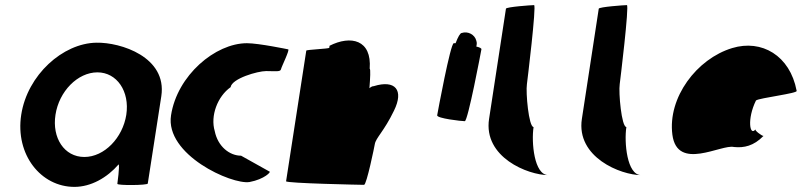

<svg xmlns="http://www.w3.org/2000/svg" viewBox="-20 -723 3136 751"><path d="M63 -274C39 -118 140 8 271 8C336 8 399 -28 444 -80C449 -76 439 -4 439 -4C438 3 557 2 558 -5L611 -347C634 -500 452 -558 357 -556C226 -554 87 -430 63 -274ZM197 -274C211 -366 284 -440 361 -440C437 -440 488 -366 474 -274C460 -184 388 -109 310 -109C231 -109 183 -184 197 -274Z M649 -272C625 -118 886 0 956 -11C1015 -22 1042 -52 1034 -52L923 -114C878 -114 832 -150 820 -210C802 -270 831 -346 882 -382C887 -416 988 -445 1021 -445C1055 -445 1077 -441 1079 -452C1081 -462 1115 -530 1107 -530C1107 -530 992 -554 946 -554C822 -554 673 -428 649 -272Z M1099 -14C1098 -6 1394 0 1404 0C1414 0 1445 -152 1446 -159C1450 -184 1482 -209 1521 -290C1561 -371 1526 -412 1442 -386C1436 -386 1431 -383 1425 -378C1428 -416 1430 -454 1426 -454C1435 -568 1352 -586 1269 -544L1268 -536C1266 -532 1179 -529 1178 -525Z M1690 -272C1688 -260 1785 -249 1798 -249C1810 -249 1861 -518 1863 -530C1864 -534 1856 -538 1843 -541C1845 -548 1846 -556 1843 -564C1837 -588 1810 -602 1786 -594C1780 -594 1771 -578 1762 -554H1755C1742 -554 1692 -284 1690 -272Z M1893 -258C1870 -108 2045 -38 2125 -38C2069 -38 2058 -167 2067 -226C2048 -227 2036 -361 2041 -394C2042 -401 2079 -703 2069 -703C2059 -703 1960 -696 1959 -689Z M2256 -258C2233 -108 2408 -38 2488 -38C2432 -38 2421 -167 2430 -226C2411 -227 2399 -361 2404 -394C2405 -401 2442 -703 2432 -703C2422 -703 2323 -696 2322 -689Z M2610 -196C2629 -52 2802 -160 2851 -148C2890 -144 2928 -152 2966 -191C2958 -193 2932 -212 2935 -217C2913 -188 2901 -257 2937 -330C2949 -340 3104 -358 3096 -368C3070 -506 2959 -570 2844 -535C2705 -493 2591 -341 2610 -196ZM2935 -218V-217ZM2967 -192 2966 -191C2968 -191 2968 -191 2967 -190Z"/></svg>

Font: Ampere
Style: CndIta
Weight: 400
Version: Version 1